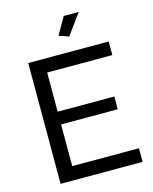

<svg xmlns="http://www.w3.org/2000/svg" viewBox="-133 -1003 870 1090"><g transform="rotate(-15 302.5 -458.0)"><path d="M349 -795 291 -815 349 -916H437ZM567 -80V0H85V-710H558V-630H175V-400H508V-325H175V-80Z"/></g></svg>

Font: PTCRaleway Medium
Style: Regular
Weight: 500
Designer: Matt McInerney, Pablo Impallari, Rodrigo Fuenzalida
Foundry: Matt McInerney, Pablo Impallari, Rodrigo Fuenzalida
Version: Version 3.000g; ttfautohint (v1.5) -l 8 -r 28 -G 28 -x 14 -D